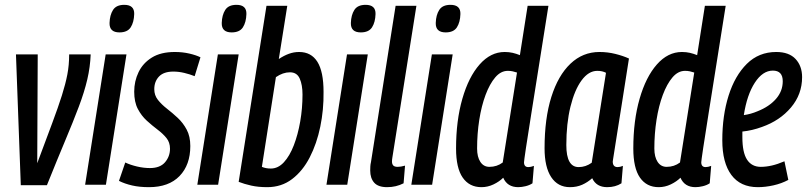

<svg xmlns="http://www.w3.org/2000/svg" viewBox="-20 -764 3337 794"><path d="M174 2H66L46 -539H136L134 -89Q171 -188 196 -255Q221 -322 236 -369.5Q251 -417 258.5 -456Q266 -495 266 -539H355Q353 -487 341 -435.5Q329 -384 306 -323Q283 -262 250 -183.5Q217 -105 174 2Z M494 -744Q536 -744 535 -706Q534 -672 520.5 -651Q507 -630 474 -630Q432 -630 433 -669Q434 -702 447.5 -723Q461 -744 494 -744ZM332 0 417 -539H503L418 0Z M472 -16 498 -92Q519 -82 546.5 -75.5Q574 -69 600 -69Q642 -69 662.5 -93Q683 -117 683 -149Q683 -175 668.5 -193Q654 -211 631.5 -228Q609 -245 587 -265Q565 -285 550 -313.5Q535 -342 535 -385Q535 -428 553 -465.5Q571 -503 608 -526Q645 -549 703 -549Q735 -549 763 -542.5Q791 -536 809 -527L785 -449Q765 -457 742 -462.5Q719 -468 697 -468Q657 -468 637.5 -447.5Q618 -427 618 -395Q618 -370 633 -351Q648 -332 670.5 -314.5Q693 -297 715 -276.5Q737 -256 752 -228Q767 -200 767 -160Q767 -82 722.5 -36Q678 10 596 10Q557 10 526.5 3Q496 -4 472 -16Z M958 -744Q1000 -744 999 -706Q998 -672 984.5 -651Q971 -630 938 -630Q896 -630 897 -669Q898 -702 911.5 -723Q925 -744 958 -744ZM796 0 881 -539H967L882 0Z M1168 -740 1133 -520Q1154 -534 1174.5 -541.5Q1195 -549 1217 -549Q1267 -549 1292.5 -508.5Q1318 -468 1318 -384Q1319 -310 1304.5 -240Q1290 -170 1261 -113.5Q1232 -57 1188 -23.5Q1144 10 1085 10Q1048 10 1019 3.5Q990 -3 967 -12L1082 -740ZM1179 -465Q1150 -465 1121 -445L1063 -74Q1079 -67 1100 -67Q1130 -67 1154 -93Q1178 -119 1195 -163Q1212 -207 1221.5 -261.5Q1231 -316 1231 -373Q1231 -413 1219.5 -439Q1208 -465 1179 -465Z M1492 -744Q1534 -744 1533 -706Q1532 -672 1518.5 -651Q1505 -630 1472 -630Q1430 -630 1431 -669Q1432 -702 1445.5 -723Q1459 -744 1492 -744ZM1330 0 1415 -539H1501L1416 0Z M1616 -740H1702L1606 -134Q1604 -121 1602.5 -112Q1601 -103 1601 -96Q1601 -86 1606 -80Q1611 -74 1625 -74Q1637 -74 1655 -79L1649 -6Q1618 10 1581 10Q1544 10 1527.5 -8.5Q1511 -27 1511 -59Q1511 -67 1511.5 -76Q1512 -85 1514 -93Z M1843 -744Q1885 -744 1884 -706Q1883 -672 1869.5 -651Q1856 -630 1823 -630Q1781 -630 1782 -669Q1783 -702 1796.5 -723Q1810 -744 1843 -744ZM1681 0 1766 -539H1852L1767 0Z M2123 10Q2078 10 2061 -29Q2045 -13 2021 -1.5Q1997 10 1971 10Q1921 10 1893.5 -29.5Q1866 -69 1866 -150Q1866 -265 1892 -355.5Q1918 -446 1963.5 -497.5Q2009 -549 2067 -549Q2085 -549 2100 -545.5Q2115 -542 2130 -536L2162 -740H2248Q2228 -615 2210 -500.5Q2192 -386 2177.5 -296Q2163 -206 2155 -152Q2147 -98 2147 -93Q2147 -73 2165 -73Q2175 -73 2188 -78L2182 -6Q2170 2 2153.5 6Q2137 10 2123 10ZM2004 -74Q2035 -74 2059 -92L2118 -464Q2109 -467 2100 -469Q2091 -471 2080 -471Q2051 -471 2028 -444Q2005 -417 1988 -371.5Q1971 -326 1962 -268.5Q1953 -211 1953 -150Q1953 -115 1966.5 -94.5Q1980 -74 2004 -74Z M2491 10Q2446 10 2429 -27Q2410 -10 2387.5 0Q2365 10 2337 10Q2287 10 2259.5 -31.5Q2232 -73 2232 -151Q2232 -274 2260 -363Q2288 -452 2339 -500.5Q2390 -549 2459 -549Q2493 -549 2525 -541Q2557 -533 2581 -522Q2563 -407 2551 -331Q2539 -255 2531.5 -208.5Q2524 -162 2520.5 -138.5Q2517 -115 2515.5 -106.5Q2514 -98 2514 -96Q2514 -73 2534 -73Q2544 -73 2556 -78L2550 -6Q2525 10 2491 10ZM2427 -91 2486 -463Q2471 -471 2450 -471Q2414 -471 2385 -431.5Q2356 -392 2339 -322.5Q2322 -253 2322 -164Q2322 -73 2373 -73Q2402 -73 2427 -91Z M2856 10Q2811 10 2794 -29Q2778 -13 2754 -1.5Q2730 10 2704 10Q2654 10 2626.5 -29.5Q2599 -69 2599 -150Q2599 -265 2625 -355.5Q2651 -446 2696.5 -497.5Q2742 -549 2800 -549Q2818 -549 2833 -545.5Q2848 -542 2863 -536L2895 -740H2981Q2961 -615 2943 -500.5Q2925 -386 2910.5 -296Q2896 -206 2888 -152Q2880 -98 2880 -93Q2880 -73 2898 -73Q2908 -73 2921 -78L2915 -6Q2903 2 2886.5 6Q2870 10 2856 10ZM2737 -74Q2768 -74 2792 -92L2851 -464Q2842 -467 2833 -469Q2824 -471 2813 -471Q2784 -471 2761 -444Q2738 -417 2721 -371.5Q2704 -326 2695 -268.5Q2686 -211 2686 -150Q2686 -115 2699.5 -94.5Q2713 -74 2737 -74Z M3240 -20Q3212 -5 3178.5 2.5Q3145 10 3114 10Q3042 10 3004.5 -40.5Q2967 -91 2967 -184Q2967 -286 2993 -368.5Q3019 -451 3068.5 -500Q3118 -549 3190 -549Q3243 -549 3270 -520Q3297 -491 3297 -445Q3297 -374 3251 -319.5Q3205 -265 3131 -239Q3090 -224 3050 -220Q3050 -209 3050 -197Q3050 -133 3069.5 -103.5Q3089 -74 3126 -74Q3148 -74 3172 -79.5Q3196 -85 3224 -97ZM3176 -472Q3134 -472 3101.5 -422Q3069 -372 3056 -288Q3085 -292 3113 -304Q3161 -323 3189 -355Q3217 -387 3217 -428Q3217 -472 3176 -472Z"/></svg>

Font: Georama Condensed Medium
Style: Italic
Weight: 500
Width: 3
Italic angle: -9°
Designer: Jean-Baptiste Levee
Foundry: Production Type
Version: Version 1.000